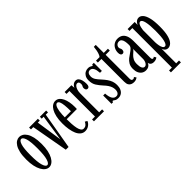

<svg xmlns="http://www.w3.org/2000/svg" viewBox="4 -1420 2424 2424"><g transform="rotate(-45 1216.0 -208.0)"><path d="M164.5 11Q137 11 112 -7Q87 -25 67.5 -60Q48 -95 37 -146Q26 -197 26 -263.5Q26 -336 37.8 -386.5Q49.5 -437 69.2 -468.2Q89 -499.5 113.8 -514Q138.5 -528.5 164.5 -528.5Q190.5 -528.5 215.2 -514Q240 -499.5 260 -468.2Q280 -437 291.8 -386.5Q303.5 -336 303.5 -263.5Q303.5 -197 292.5 -146Q281.5 -95 262 -60Q242.5 -25 217.2 -7Q192 11 164.5 11ZM164.5 -25Q191.5 -25 209 -82.8Q226.5 -140.5 226.5 -263.5Q226.5 -385.5 209 -439.2Q191.5 -493 164.5 -493Q137.5 -493 120 -439.2Q102.5 -385.5 102.5 -263.5Q102.5 -140.5 120 -82.8Q137.5 -25 164.5 -25Z M467 2 378.5 -490H337V-523.5H494V-490H459L511 -140.5L563.5 -490H529.5V-523.5H641V-490H601L516 2Z M807.5 10.5Q771.5 10.5 745.2 -11Q719 -32.5 702.5 -70.2Q686 -108 678 -157.5Q670 -207 670 -263Q670 -330 681.2 -380Q692.5 -430 711.8 -463Q731 -496 755.5 -512.2Q780 -528.5 807 -528.5Q838.5 -528.5 861.8 -509.8Q885 -491 900 -459Q915 -427 922.5 -386.8Q930 -346.5 930 -303.5Q930 -293 929.8 -282.8Q929.5 -272.5 929 -262.5H739.5V-296H856.5Q856.5 -359 852 -403.2Q847.5 -447.5 836.8 -471Q826 -494.5 807 -494.5Q789 -494.5 775.2 -471Q761.5 -447.5 754 -399.8Q746.5 -352 746.5 -278Q746.5 -223.5 749.5 -177.5Q752.5 -131.5 760 -97.5Q767.5 -63.5 781 -44.8Q794.5 -26 815 -26Q846 -26 863.2 -44Q880.5 -62 887 -79L916.5 -62Q907 -34 877.2 -11.8Q847.5 10.5 807.5 10.5Z M971.5 0V-34H1023.5V-490H971.5V-523.5H1092.5L1096.5 -474.5Q1098 -480.5 1107 -493.5Q1116 -506.5 1131.8 -517.5Q1147.5 -528.5 1169.5 -528.5Q1195 -528.5 1210.8 -511.2Q1226.5 -494 1234 -464.8Q1241.5 -435.5 1241.5 -399Q1241.5 -373 1232.5 -359.8Q1223.5 -346.5 1207.5 -346.5Q1193 -346.5 1184.2 -357.2Q1175.5 -368 1175.5 -389Q1175.5 -401.5 1179.8 -409Q1184 -416.5 1187.8 -425Q1191.5 -433.5 1191.5 -448Q1191.5 -470 1183.8 -480Q1176 -490 1162 -490Q1144 -490 1129.5 -473.8Q1115 -457.5 1106.8 -431Q1098.5 -404.5 1098.5 -374V-34H1151V0Z M1398.5 11Q1372 11 1358.2 4.2Q1344.5 -2.5 1337.2 -9Q1330 -15.5 1323.5 -15.5Q1317.5 -15.5 1315.2 -11.2Q1313 -7 1313 0H1284.5V-148.5H1318.5Q1320.5 -118 1326.2 -94.5Q1332 -71 1341.5 -55.2Q1351 -39.5 1364.8 -31.2Q1378.5 -23 1396.5 -23Q1415 -23 1426.2 -33Q1437.5 -43 1442.5 -58.5Q1447.5 -74 1447.5 -90Q1447.5 -115.5 1439.8 -138.8Q1432 -162 1415.8 -186.2Q1399.5 -210.5 1373.5 -238Q1339 -275.5 1313.8 -315.2Q1288.5 -355 1288.5 -413Q1288.5 -452 1303.2 -477.5Q1318 -503 1341.2 -515.8Q1364.5 -528.5 1390.5 -528.5Q1411 -528.5 1423.2 -523.5Q1435.5 -518.5 1442.5 -513.5Q1449.5 -508.5 1454.5 -508.5Q1459 -508.5 1461 -512Q1463 -515.5 1463 -523.5H1492.5V-379.5H1459Q1457 -408 1452.2 -429.5Q1447.5 -451 1439.2 -465.2Q1431 -479.5 1419.2 -487Q1407.5 -494.5 1392 -494.5Q1368 -494.5 1355.2 -476.5Q1342.5 -458.5 1342.5 -430.5Q1342.5 -397.5 1360.5 -369.5Q1378.5 -341.5 1413 -305Q1441 -274.5 1461.2 -245.5Q1481.5 -216.5 1492.5 -185.5Q1503.5 -154.5 1503.5 -118.5Q1503.5 -78.5 1491 -49.5Q1478.5 -20.5 1454.8 -4.8Q1431 11 1398.5 11Z M1681 9Q1660 9 1640 1.5Q1620 -6 1607.5 -26.2Q1595 -46.5 1595 -85.5V-490H1531.5V-523.5H1595Q1606 -536 1614.5 -559.5Q1623 -583 1628.2 -611.2Q1633.5 -639.5 1635.5 -666.5H1670V-523.5H1744.5V-490H1670V-61Q1670 -40 1678.8 -33Q1687.5 -26 1696 -26Q1706 -26 1713 -30.2Q1720 -34.5 1724 -39L1743.5 -12.5Q1733.5 -3.5 1717.8 2.8Q1702 9 1681 9Z M1893 10.5Q1862.5 10.5 1838.8 -4.5Q1815 -19.5 1801 -48.8Q1787 -78 1787 -120.5Q1787 -167 1805.2 -197.8Q1823.5 -228.5 1850.2 -249.8Q1877 -271 1904 -288.2Q1931 -305.5 1949 -324.2Q1967 -343 1967 -369.5Q1967 -407 1961.2 -434.2Q1955.5 -461.5 1942.5 -476.2Q1929.5 -491 1907.5 -491Q1882.5 -491 1866.5 -475Q1850.5 -459 1850.5 -438Q1850.5 -427 1854 -420Q1857.5 -413 1860.8 -405.8Q1864 -398.5 1864 -386Q1864 -368.5 1855.2 -357.5Q1846.5 -346.5 1830.5 -346.5Q1815 -346.5 1806.2 -360Q1797.5 -373.5 1797.5 -397.5Q1797.5 -434.5 1812.8 -464.2Q1828 -494 1855.8 -511.2Q1883.5 -528.5 1919.5 -528.5Q1956.5 -528.5 1984 -511.8Q2011.5 -495 2026.8 -458.8Q2042 -422.5 2042 -363V-69Q2042 -47.5 2046.5 -40Q2051 -32.5 2060 -32.5Q2068.5 -32.5 2073.8 -36.2Q2079 -40 2081.5 -43L2099.5 -14.5Q2093 -7 2076.2 -0.2Q2059.5 6.5 2038 6.5Q2017 6.5 2003.2 -0.2Q1989.5 -7 1982.8 -18Q1976 -29 1974.5 -42Q1972 -33.5 1963 -21Q1954 -8.5 1937.2 1Q1920.5 10.5 1893 10.5ZM1912.5 -33.5Q1930.5 -33.5 1942.8 -47.8Q1955 -62 1961 -81.5Q1967 -101 1967 -117V-302.5Q1966 -288.5 1950.2 -275Q1934.5 -261.5 1915 -243.5Q1895.5 -225.5 1880.5 -198Q1865.5 -170.5 1865.5 -127.5Q1865.5 -81.5 1877.8 -57.5Q1890 -33.5 1912.5 -33.5Z M2096 250V216H2147V-490H2096V-523.5H2222V-471Q2224.5 -479 2233.5 -492.5Q2242.5 -506 2258.2 -517Q2274 -528 2296 -528Q2325.5 -528 2350.8 -501Q2376 -474 2391.2 -414.8Q2406.5 -355.5 2406.5 -259Q2406.5 -160 2390.2 -101Q2374 -42 2347 -16Q2320 10 2288 10Q2267.5 10 2253.8 0Q2240 -10 2232.5 -23Q2225 -36 2223.5 -44V216H2274V250ZM2274.5 -35Q2289 -35 2299.2 -51Q2309.5 -67 2316.5 -96.2Q2323.5 -125.5 2326.8 -166.8Q2330 -208 2330 -257.5Q2330 -307.5 2326.8 -348.2Q2323.5 -389 2317 -418.2Q2310.5 -447.5 2300.2 -463Q2290 -478.5 2276.5 -478.5Q2259 -478.5 2248.2 -462Q2237.5 -445.5 2231.8 -421.8Q2226 -398 2223.5 -376V-157Q2224.5 -128 2229.8 -99.8Q2235 -71.5 2246 -53.2Q2257 -35 2274.5 -35Z"/></g></svg>

Font: Imbue Thin 10pt
Style: Regular
Weight: 400
Version: Version 1.102